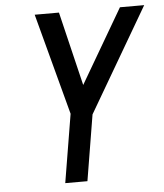

<svg xmlns="http://www.w3.org/2000/svg" viewBox="-53 -782 707 828"><g transform="rotate(-5 301.0 -367.5)"><path d="M196 0 245 -296 128 -735H233L310 -415L497 -735H602L339 -285L292 0Z"/></g></svg>

Font: Iosevka Custom Medium Oblique
Style: Regular
Weight: 500
Italic angle: -9°
Designer: Belleve Invis
Foundry: Belleve Invis
Version: Version 27.0.1